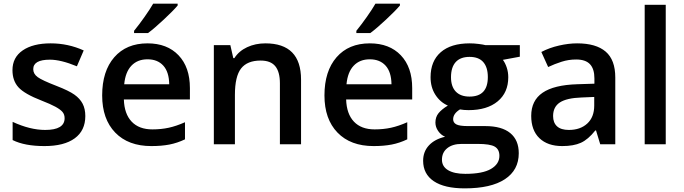

<svg xmlns="http://www.w3.org/2000/svg" viewBox="-20 -786 3729 1046"><path d="M444.8 -153.8Q444.8 -74.7 387.2 -32.5Q329.6 9.8 222.2 9.8Q114.3 9.8 48.8 -22.9V-122.1Q144 -78.1 226.1 -78.1Q332 -78.1 332 -142.1Q332 -162.6 320.3 -176.3Q308.6 -189.9 281.7 -204.6Q254.9 -219.2 207 -237.8Q113.8 -273.9 80.8 -310.1Q47.9 -346.2 47.9 -403.8Q47.9 -473.1 103.8 -511.5Q159.7 -549.8 255.9 -549.8Q351.1 -549.8 436 -511.2L398.9 -424.8Q311.5 -460.9 252 -460.9Q161.1 -460.9 161.1 -409.2Q161.1 -383.8 184.8 -366.2Q208.5 -348.6 288.1 -317.9Q355 -292 385.3 -270.5Q415.5 -249 430.2 -220.9Q444.8 -192.9 444.8 -153.8Z M804.7 9.8Q678.7 9.8 607.7 -63.7Q536.6 -137.2 536.6 -266.1Q536.6 -398.4 602.5 -474.1Q668.5 -549.8 783.7 -549.8Q890.6 -549.8 952.6 -484.9Q1014.6 -419.9 1014.6 -306.2V-244.1H654.8Q657.2 -165.5 697.3 -123.3Q737.3 -81.1 810.1 -81.1Q857.9 -81.1 899.2 -90.1Q940.4 -99.1 987.8 -120.1V-26.9Q945.8 -6.8 902.8 1.5Q859.9 9.8 804.7 9.8ZM783.7 -462.9Q729 -462.9 696 -428.2Q663.1 -393.6 656.7 -327.1H901.9Q900.9 -394 869.6 -428.5Q838.4 -462.9 783.7 -462.9ZM710.4 -606V-618.2Q738.3 -652.3 767.8 -694.3Q797.4 -736.3 814.5 -766.1H947.8V-755.9Q922.4 -726.1 871.8 -679Q821.3 -631.8 786.6 -606Z M1620.1 0H1504.9V-332Q1504.9 -394.5 1479.7 -425.3Q1454.6 -456.1 1399.9 -456.1Q1327.1 -456.1 1293.5 -413.1Q1259.8 -370.1 1259.8 -269V0H1145V-540H1234.9L1251 -469.2H1256.8Q1281.2 -507.8 1326.2 -528.8Q1371.1 -549.8 1425.8 -549.8Q1620.1 -549.8 1620.1 -352.1Z M2015.6 9.8Q1889.6 9.8 1818.6 -63.7Q1747.6 -137.2 1747.6 -266.1Q1747.6 -398.4 1813.5 -474.1Q1879.4 -549.8 1994.6 -549.8Q2101.6 -549.8 2163.6 -484.9Q2225.6 -419.9 2225.6 -306.2V-244.1H1865.7Q1868.2 -165.5 1908.2 -123.3Q1948.2 -81.1 2021 -81.1Q2068.8 -81.1 2110.1 -90.1Q2151.4 -99.1 2198.7 -120.1V-26.9Q2156.7 -6.8 2113.8 1.5Q2070.8 9.8 2015.6 9.8ZM1994.6 -462.9Q1939.9 -462.9 1907 -428.2Q1874 -393.6 1867.7 -327.1H2112.8Q2111.8 -394 2080.6 -428.5Q2049.3 -462.9 1994.6 -462.9ZM1921.4 -606V-618.2Q1949.2 -652.3 1978.8 -694.3Q2008.3 -736.3 2025.4 -766.1H2158.7V-755.9Q2133.3 -726.1 2082.8 -679Q2032.2 -631.8 1997.6 -606Z M2812 -540V-477.1L2719.7 -460Q2732.4 -442.9 2740.7 -418Q2749 -393.1 2749 -365.2Q2749 -281.7 2691.4 -233.9Q2633.8 -186 2532.7 -186Q2506.8 -186 2485.8 -189.9Q2448.7 -167 2448.7 -136.2Q2448.7 -117.7 2466.1 -108.4Q2483.4 -99.1 2529.8 -99.1H2624Q2713.4 -99.1 2759.8 -61Q2806.2 -22.9 2806.2 48.8Q2806.2 140.6 2730.5 190.4Q2654.8 240.2 2511.7 240.2Q2401.4 240.2 2343.3 201.2Q2285.2 162.1 2285.2 89.8Q2285.2 40 2316.7 6.1Q2348.1 -27.8 2404.8 -41Q2381.8 -50.8 2366.9 -72.5Q2352.1 -94.2 2352.1 -118.2Q2352.1 -148.4 2369.1 -169.4Q2386.2 -190.4 2419.9 -210.9Q2377.9 -229 2351.8 -269.8Q2325.7 -310.5 2325.7 -365.2Q2325.7 -453.1 2381.1 -501.5Q2436.5 -549.8 2539.1 -549.8Q2562 -549.8 2587.2 -546.6Q2612.3 -543.5 2625 -540ZM2387.7 84Q2387.7 121.1 2421.1 141.1Q2454.6 161.1 2515.1 161.1Q2608.9 161.1 2654.8 134.3Q2700.7 107.4 2700.7 63Q2700.7 27.8 2675.5 12.9Q2650.4 -2 2582 -2H2495.1Q2445.8 -2 2416.7 21.2Q2387.7 44.4 2387.7 84ZM2437 -365.2Q2437 -314.5 2463.1 -287.1Q2489.3 -259.8 2538.1 -259.8Q2637.7 -259.8 2637.7 -366.2Q2637.7 -418.9 2613 -447.5Q2588.4 -476.1 2538.1 -476.1Q2488.3 -476.1 2462.6 -447.8Q2437 -419.4 2437 -365.2Z M3250 0 3227.1 -75.2H3223.1Q3184.1 -25.9 3144.5 -8.1Q3105 9.8 3043 9.8Q2963.4 9.8 2918.7 -33.2Q2874 -76.2 2874 -154.8Q2874 -238.3 2936 -280.8Q2998 -323.2 3125 -327.1L3218.3 -330.1V-358.9Q3218.3 -410.6 3194.1 -436.3Q3169.9 -461.9 3119.1 -461.9Q3077.6 -461.9 3039.6 -449.7Q3001.5 -437.5 2966.3 -420.9L2929.2 -502.9Q2973.1 -525.9 3025.4 -537.8Q3077.6 -549.8 3124 -549.8Q3227.1 -549.8 3279.5 -504.9Q3332 -460 3332 -363.8V0ZM3079.1 -78.1Q3141.6 -78.1 3179.4 -113Q3217.3 -147.9 3217.3 -210.9V-257.8L3147.9 -254.9Q3066.9 -252 3030 -227.8Q2993.2 -203.6 2993.2 -153.8Q2993.2 -117.7 3014.6 -97.9Q3036.1 -78.1 3079.1 -78.1Z M3606.9 0H3492.2V-759.8H3606.9Z"/></svg>

Font: TypoPRO Open Sans
Style: Regular
Weight: 600
Foundry: Ascender Corporation
Version: Version 1.10